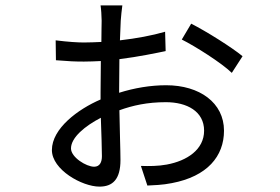

<svg xmlns="http://www.w3.org/2000/svg" viewBox="-20 -644 1040 714"><path d="M330 -24C301 -24 244 -59 244 -92C244 -133 297 -176 355 -206C357 -147 359 -92 359 -63C359 -41 351 -24 330 -24ZM423 -304C423 -340 424 -383 424 -424C496 -433 562 -447 596 -454L594 -526C546 -512 487 -501 426 -494C427 -524 428 -550 429 -567C430 -582 433 -611 435 -624H354C356 -612 358 -583 358 -567C358 -553 357 -524 357 -488C334 -487 313 -486 292 -486C270 -486 235 -488 187 -494L188 -420C236 -416 260 -415 292 -415C312 -415 334 -416 355 -417C355 -377 354 -336 354 -301V-274C270 -238 173 -166 173 -86C173 -13 285 50 350 50C399 50 428 23 428 -49C428 -86 425 -162 424 -234C474 -252 528 -264 597 -264C675 -264 739 -230 739 -158C739 -88 676 -46 600 -32C568 -26 534 -26 504 -27L528 46C549 45 585 44 619 37C751 12 813 -63 813 -158C813 -262 722 -327 598 -327C540 -327 480 -317 423 -299ZM656 -497C706 -472 804 -410 842 -373L882 -435C842 -468 748 -527 691 -556Z"/></svg>

Font: Source Han Sans KR Regular
Style: Regular
Weight: 400
Designer: Ryoko NISHIZUKA (kana & ideographs); Paul D. Hunt (Latin, Greek & Cyrillic); Wenlong ZHANG (bopomofo); Sandoll Communica
Foundry: Adobe Systems Incorporated
Version: Version 1.004;PS 1.004;hotconv 1.0.82;makeotf.lib2.5.63406